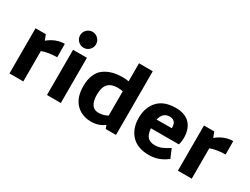

<svg xmlns="http://www.w3.org/2000/svg" viewBox="-68 -1461 2725 2090"><g transform="rotate(30 1294.5 -416.0)"><path d="M442 -579 443 -411Q339 -411 255 -381V1H81V-567H210L236 -500Q332 -579 442 -579Z M709.5 -673.5Q680 -644 639 -644Q598 -644 568.5 -673.5Q539 -703 539 -744Q539 -785 568.5 -814.5Q598 -844 639 -844Q680 -844 709.5 -814.5Q739 -785 739 -744Q739 -703 709.5 -673.5ZM552 0V-568H726V0Z M1247 -800 1420 -799V1H1291L1275 -41Q1204 12 1114 12Q993 12 919.5 -64Q846 -140 846 -283Q846 -364 871 -423.5Q896 -483 942 -516Q988 -549 1044.5 -564.5Q1101 -580 1172 -580Q1210 -580 1247 -573ZM1021 -282H1020Q1020 -112 1132 -112Q1196 -112 1246 -142V-447Q1213 -454 1182 -454Q1100 -454 1060.5 -411.5Q1021 -369 1021 -282Z M1713 -252Q1718 -181 1748 -147Q1778 -113 1840 -113Q1886 -113 1925.5 -129.5Q1965 -146 2016 -179L2063 -69Q1962 12 1839 12Q1692 12 1616.5 -70Q1541 -152 1541 -283Q1541 -418 1617 -499Q1693 -580 1839 -580Q1955 -580 2015.5 -517.5Q2076 -455 2077 -340Q2077 -295 2064 -252ZM1719 -365 1909 -366V-381Q1908 -422 1887 -443.5Q1866 -465 1829 -465Q1741 -465 1719 -365Z M2559 -579 2560 -411Q2456 -411 2372 -381V1H2198V-567H2327L2353 -500Q2449 -579 2559 -579Z"/></g></svg>

Font: Martel Sans Heavy
Style: Regular
Weight: 900
Designer: Dan Reynolds and Mathieu Réguer
Foundry: Dan Reynolds and Mathieu Réguer
Version: Version 1.001;PS 001.001;hotconv 1.0.70;makeotf.lib2.5.58329